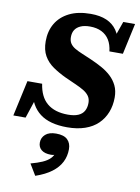

<svg xmlns="http://www.w3.org/2000/svg" viewBox="-140 -802 900 1235"><g transform="rotate(10 310.5 -184.0)"><path d="M326 17Q269 17 224.5 5Q180 -7 148.5 -31Q117 -55 97 -90.5Q77 -126 69 -174Q75 -175 83 -175Q91 -175 98 -171.5Q105 -168 106 -158L53 2H-27L24 -231H120Q126 -190 141 -158.5Q156 -127 181 -106Q206 -85 240 -74.5Q274 -64 317 -64Q359 -64 385 -75.5Q411 -87 423 -109Q435 -131 435 -161Q435 -188 421.5 -206.5Q408 -225 384 -239Q360 -253 329 -266.5Q298 -280 263 -296Q216 -318 177.5 -344.5Q139 -371 117 -409.5Q95 -448 95 -505Q95 -571 124.5 -621Q154 -671 211 -699.5Q268 -728 351 -728Q412 -728 454.5 -709.5Q497 -691 522 -655Q547 -619 554 -567Q547 -564 539.5 -563Q532 -562 526.5 -566Q521 -570 518 -580L565 -713H642L598 -511H510Q505 -555 486.5 -585Q468 -615 436 -631Q404 -647 360 -647Q323 -647 298.5 -636Q274 -625 262 -606Q250 -587 250 -559Q250 -534 261 -517.5Q272 -501 292.5 -489Q313 -477 341 -465.5Q369 -454 401 -440Q440 -423 474.5 -404Q509 -385 536 -360Q563 -335 579 -302Q595 -269 595 -225Q595 -172 577.5 -127.5Q560 -83 526.5 -50.5Q493 -18 442.5 -0.5Q392 17 326 17ZM179 360 135 287Q180 275 210.5 261.5Q241 248 259 230Q277 212 284 187Q287 183 290 183Q293 183 296 186Q299 189 299 194Q291 201 280 205Q269 209 255 209Q214 209 192.5 191.5Q171 174 171 144Q171 112 195 90.5Q219 69 265 69Q316 69 339.5 92Q363 115 363 154Q363 200 343.5 238.5Q324 277 283.5 307.5Q243 338 179 360Z"/></g></svg>

Font: Roboto Serif 20pt
Style: Bold Italic
Weight: 700
Italic angle: -10°
Version: Version 1.007